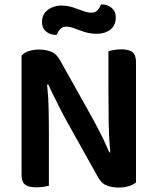

<svg xmlns="http://www.w3.org/2000/svg" viewBox="-20 -837 709 864"><path d="M200 -1Q193 1 176.5 3.5Q160 6 144 6Q108 6 92.5 -6.5Q77 -19 77 -51V-586Q88 -600 109.5 -607Q131 -614 156 -614Q186 -614 211 -604Q236 -594 253 -561L400 -298Q413 -274 426.5 -248Q440 -222 451.5 -197Q463 -172 472 -151L476 -152Q470 -220 469 -285Q468 -358 468 -427V-607Q477 -609 492.5 -612Q508 -615 526 -615Q561 -615 576.5 -602Q592 -589 592 -558V-16Q580 -6 560 0.5Q540 7 514 7Q483 7 458.5 -3Q434 -13 417 -47L270 -310Q258 -334 244.5 -360Q231 -386 219 -411Q207 -436 197 -457L192 -456Q195 -427 197 -395Q199 -353 199.5 -312Q200 -271 200 -233ZM255 -812Q283 -812 307.5 -804Q332 -796 353 -788Q374 -780 390 -780Q410 -780 420 -792Q430 -804 434 -817H439Q464 -817 482.5 -801.5Q501 -786 501 -759Q501 -723 477 -704Q453 -685 416 -685Q386 -685 361 -693Q336 -701 316 -709Q296 -717 279 -717Q260 -717 250 -705Q240 -693 235 -680H231Q206 -680 187.5 -695Q169 -710 169 -738Q169 -763 181.5 -779Q194 -795 214 -803.5Q234 -812 255 -812Z"/></svg>

Font: Baloo Bhaijaan 2 SemiBold
Style: Regular
Weight: 600
Designer: Sanskriti Dholi, Noopur Datye and Ek Type
Foundry: Ek Type
Version: Version 1.700